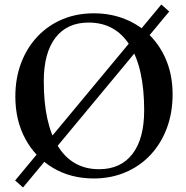

<svg xmlns="http://www.w3.org/2000/svg" viewBox="-20 -775 825 851"><path d="M82 56 47 25 695 -755 730 -724ZM396 16Q294 16 215.5 -30.5Q137 -77 92.5 -159Q48 -241 48 -347Q48 -428 73.5 -495.5Q99 -563 145.5 -612.5Q192 -662 255.5 -689Q319 -716 396 -716Q472 -716 536.5 -689.5Q601 -663 647.5 -615Q694 -567 719.5 -501.5Q745 -436 745 -357Q745 -275 719.5 -207Q694 -139 647.5 -89Q601 -39 536.5 -11.5Q472 16 396 16ZM419 -25Q515 -25 567 -92.5Q619 -160 619 -286Q619 -474 555 -574.5Q491 -675 373 -675Q277 -675 225.5 -607.5Q174 -540 174 -415Q174 -227 237.5 -126Q301 -25 419 -25Z"/></svg>

Font: Wittgenstein Medium
Style: Regular
Weight: 500
Designer: Jörg Drees
Foundry: Jörg Drees
Version: Version 1.500